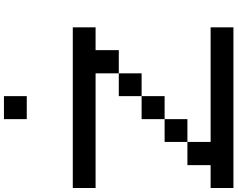

<svg xmlns="http://www.w3.org/2000/svg" viewBox="-130 -1020 1150 929"><g transform="rotate(-90 444.5 -555.0)"><path d="M0 0Q0 -27.3 0 -110.4Q27.3 -110.4 110.4 -110.4Q110.4 -138.7 110.4 -222.7Q138.7 -222.7 222.7 -222.7Q222.7 -194.3 222.7 -110.4Q361.3 -110.4 777.3 -110.4Q777.3 -83 777.3 0Q583 0 0 0ZM222.7 -222.7Q222.7 -250 222.7 -333Q250 -333 333 -333Q333 -305.7 333 -222.7Q305.7 -222.7 222.7 -222.7ZM333 -333Q333 -360.4 333 -444.3Q360.4 -444.3 444.3 -444.3Q444.3 -417 444.3 -333Q417 -333 333 -333ZM444.3 -444.3Q444.3 -471.7 444.3 -554.7Q471.7 -554.7 554.7 -554.7Q554.7 -527.3 554.7 -444.3Q527.3 -444.3 444.3 -444.3ZM554.7 -554.7Q554.7 -583 554.7 -667Q416 -667 0 -667Q0 -694.3 0 -777.3Q194.3 -777.3 777.3 -777.3Q777.3 -750 777.3 -667Q750 -667 667 -667Q667 -638.7 667 -554.7Q638.7 -554.7 554.7 -554.7ZM333 -1000Q333 -1027.3 333 -1110.4Q360.4 -1110.4 444.3 -1110.4Q444.3 -1083 444.3 -1000Q417 -1000 333 -1000Z"/></g></svg>

Font: Ingsat TST_CRD
Style: Regular
Weight: 300
Designer: Tofik Waleny
Version: 1.0